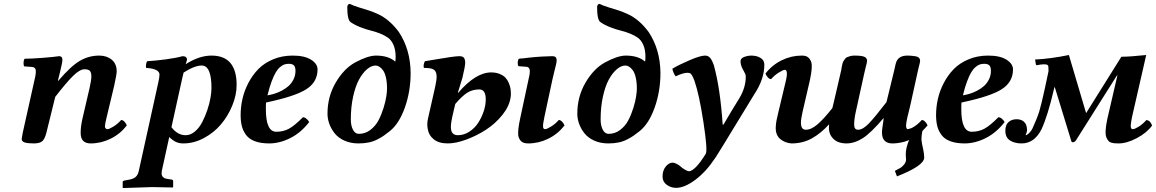

<svg xmlns="http://www.w3.org/2000/svg" viewBox="-20 -723 5907 981"><path d="M90.8 -13.2Q90.8 -17.1 96.2 -44.9L160.2 -332Q163.1 -346.7 163.1 -358.9Q163.1 -379.4 144 -380.9L104 -383.8Q99.6 -390.1 100.3 -403.6Q101.1 -417 106 -422.9Q139.6 -422.9 198.5 -427.5Q257.3 -432.1 282.2 -436Q298.8 -436 298.8 -418Q298.8 -410.2 295.9 -395.5Q293 -380.9 286.9 -356.2Q280.8 -331.5 277.8 -318.8L275.9 -310.1H277.8Q342.8 -386.2 388.7 -412.6Q434.6 -439 486.8 -439Q525.4 -439 550.8 -418Q576.2 -397 576.2 -358.9Q576.2 -342.8 563 -283.2L524.9 -124Q516.1 -87.9 516.1 -77.1Q516.1 -71.3 519.8 -67.1Q523.4 -63 528.8 -63Q537.6 -63 559.6 -76.4Q581.5 -89.8 599.1 -109.9Q608.4 -109.9 616.7 -100.3Q625 -90.8 627.9 -82Q593.8 -38.1 544.9 -14.2Q496.1 9.8 442.9 9.8Q392.1 9.8 392.1 -43.9Q392.1 -75.7 400.9 -115.2L438 -274.9Q446.8 -313.5 446.8 -333Q446.8 -353 439 -361.1Q431.2 -369.1 412.1 -369.1Q387.2 -369.1 351.8 -333.7Q316.4 -298.3 262.2 -228L217.8 -47.9Q210.4 -16.6 198 -3.4Q185.5 9.8 152.8 9.8Q120.1 9.8 105.5 4.6Q90.8 -0.5 90.8 -13.2Z M918 -352.1Q916 -342.3 910.6 -320.8L856 -73.2Q886.7 -32.2 928.7 -32.2Q953.6 -32.2 975.8 -51Q998 -69.8 1012.9 -98.4Q1027.8 -127 1039.1 -160.2Q1050.3 -193.4 1055.4 -222.9Q1060.5 -252.4 1060.5 -272.9Q1060.5 -388.2 1010.7 -388.2Q974.1 -388.2 918 -352.1ZM844.7 -22.9 806.6 150.9Q805.7 155.8 805.7 163.1Q805.7 174.3 812.3 180.9Q818.8 187.5 824.5 189Q830.1 190.4 839.8 191.9L858.9 194.8Q864.7 196.3 864.7 203.1V232.9L862.8 234.9Q794.9 232.9 755.9 232.9Q738.8 232.9 726.6 233.9L608.9 237.8L606.9 235.8V207Q606.9 201.2 616.7 199.2L635.7 195.8Q660.2 191.9 672.4 181.6Q684.6 171.4 689 150.9L788.6 -300.8Q794.9 -328.6 794.9 -341.8Q794.9 -371.6 726.6 -376Q724.6 -383.3 726.3 -394Q728 -404.8 731.9 -410.2Q774.4 -412.6 828.6 -419.9Q882.8 -427.2 912.6 -436Q935.5 -436 935.5 -417Q934.6 -412.6 931.9 -405Q929.2 -397.5 928.7 -395Q998 -439 1060.5 -439Q1189 -439 1189 -289.1Q1189 -237.3 1166.7 -183.3Q1144.5 -129.4 1108.4 -86.9Q1072.3 -44.4 1021.2 -17.3Q970.2 9.8 917 9.8Q895 9.8 878.9 2.2Q862.8 -5.4 844.7 -22.9Z M1489.7 -360.8Q1489.7 -380.9 1481.7 -388.9Q1473.6 -397 1455.6 -397Q1443.4 -397 1433.3 -393.8Q1423.3 -390.6 1411.4 -380.6Q1399.4 -370.6 1389.2 -353.5Q1378.9 -336.4 1367.7 -306.6Q1356.4 -276.9 1346.7 -235.8Q1364.3 -238.8 1382.1 -244.1Q1399.9 -249.5 1419.9 -260Q1439.9 -270.5 1454.8 -283.9Q1469.7 -297.4 1479.7 -317.4Q1489.7 -337.4 1489.7 -360.8ZM1339.4 -199.2Q1338.4 -191.4 1338.4 -165Q1338.4 -49.8 1391.6 -49.8Q1427.7 -49.8 1456.5 -65.4Q1485.4 -81.1 1527.8 -124Q1536.6 -124 1546.1 -116Q1555.7 -107.9 1559.6 -99.1Q1517.1 -44.4 1462.9 -17.3Q1408.7 9.8 1355.5 9.8Q1312 9.8 1282.2 -1.5Q1252.4 -12.7 1237.1 -33.7Q1221.7 -54.7 1215.6 -78.9Q1209.5 -103 1209.5 -134.8Q1209.5 -176.3 1218.8 -217.5Q1228 -258.8 1249 -299.1Q1270 -339.4 1300 -370.1Q1330.1 -400.9 1375.5 -419.9Q1420.9 -439 1475.6 -439Q1536.1 -439 1569.3 -418Q1602.5 -397 1602.5 -368.2Q1602.5 -304.2 1545.4 -267.3Q1488.3 -230.5 1339.4 -199.2Z M1957.5 -270Q1957.5 -303.2 1951.7 -327.9Q1945.8 -352.5 1936.3 -364.7Q1926.8 -377 1917.5 -382.6Q1908.2 -388.2 1899.4 -388.2Q1877.4 -388.2 1855.2 -369.4Q1833 -350.6 1814.5 -316.7Q1795.9 -282.7 1784.2 -229.2Q1772.5 -175.8 1772.5 -112.8Q1772.5 -81.1 1783.4 -60.1Q1794.4 -39.1 1813.5 -39.1Q1846.2 -39.1 1872.6 -59.3Q1898.9 -79.6 1914.1 -108.6Q1929.2 -137.7 1939.7 -171.6Q1950.2 -205.6 1953.9 -230.5Q1957.5 -255.4 1957.5 -270ZM1901.4 -439Q1964.8 -439 1999.5 -408.2Q2001.5 -417 2001.5 -433.1Q2001.5 -468.3 1990.7 -492.9Q1980 -517.6 1963.1 -529.8Q1946.3 -542 1921.9 -551.8Q1897.5 -561.5 1873.8 -567.1Q1850.1 -572.8 1821.3 -584Q1792.5 -595.2 1771.5 -609.9Q1754.4 -621.1 1754.4 -687Q1754.4 -693.8 1758.1 -698.5Q1761.7 -703.1 1766.1 -703.1H1767.1Q1785.6 -693.8 1813.2 -685.5Q1840.8 -677.2 1864 -669.7Q1887.2 -662.1 1913.6 -649.9Q1939.9 -637.7 1966.8 -615Q1993.7 -592.3 2018.1 -559.1Q2076.7 -470.7 2078.1 -351.1Q2078.1 -257.3 2049.1 -174.8Q2020 -92.3 1973.1 -54.2Q1953.6 -38.6 1940.9 -29.8Q1928.2 -21 1908 -10.5Q1887.7 0 1864 4.9Q1840.3 9.8 1811.5 9.8Q1771.5 9.8 1740 -4.4Q1708.5 -18.6 1690.2 -41.5Q1671.9 -64.5 1662.6 -90.3Q1653.3 -116.2 1653.3 -142.1Q1653.3 -229.5 1695.3 -301Q1737.3 -372.6 1794.4 -403.8Q1859.4 -439 1901.4 -439Z M2306.2 -191.9Q2303.7 -181.2 2298.6 -159.7Q2293.5 -138.2 2291 -127Q2287.1 -109.9 2286.1 -101.1Q2280.3 -65.4 2288.3 -48.8Q2296.4 -32.2 2319.3 -32.2Q2350.1 -32.2 2377.7 -50Q2405.3 -67.9 2423.1 -95.2Q2440.9 -122.6 2451.4 -154.3Q2461.9 -186 2461.9 -214.8Q2461.9 -266.1 2429.2 -266.1Q2394.5 -266.1 2368.2 -249.8Q2341.8 -233.4 2306.2 -191.9ZM2328.1 -277.8 2319.3 -250 2321.3 -249Q2410.6 -353 2489.3 -353Q2514.2 -353 2533.2 -345.2Q2552.2 -337.4 2562.7 -325.9Q2573.2 -314.5 2579.8 -298.6Q2586.4 -282.7 2588.4 -269.5Q2590.3 -256.3 2590.3 -242.2Q2590.3 -233.4 2588.9 -226.1Q2583 -181.2 2547.4 -136.5Q2511.7 -91.8 2463.6 -60.5Q2415.5 -29.3 2362.3 -9.8Q2309.1 9.8 2268.1 9.8Q2221.7 9.8 2195.8 -11.5Q2169.9 -32.7 2165 -66.9Q2160.6 -90.8 2167 -118.2L2203.1 -277.8Q2210.9 -313 2210.9 -331.1Q2210.9 -338.4 2209 -348.1Q2204.6 -363.3 2194.3 -368.2Q2183.1 -376 2146 -376Q2141.1 -390.1 2150.9 -410.2Q2163.6 -412.1 2206.3 -419.4Q2249 -426.8 2281.2 -431.4Q2313.5 -436 2328.1 -436Q2349.6 -436 2354 -420.9Q2356.9 -413.6 2356.9 -402.8Q2356.9 -384.3 2342.3 -324.2Q2339.8 -315.4 2334.2 -297.9Q2328.6 -280.3 2328.1 -277.8ZM2803.2 -319.8 2761.2 -124V-123Q2752.9 -86.4 2754.9 -73.2Q2756.3 -63 2765.1 -63Q2773.9 -63 2795.7 -76.4Q2817.4 -89.8 2835 -109.9Q2844.2 -109.9 2852.8 -100.3Q2861.3 -90.8 2864.3 -82Q2830.1 -38.1 2781.2 -14.2Q2732.4 9.8 2679.2 9.8Q2657.7 9.8 2646.5 1.7Q2635.3 -6.3 2629.9 -22.9Q2629.4 -23.9 2628.9 -26.6Q2628.4 -29.3 2627.9 -30.8Q2625 -58.6 2637.2 -115.2L2681.2 -320.8Q2687 -344.7 2687 -355V-361.8Q2687 -369.6 2682.4 -375.5Q2677.7 -381.3 2668.9 -381.8Q2662.1 -382.3 2648.9 -383.3Q2635.7 -384.3 2628.9 -384.8Q2624.5 -391.6 2625.2 -404.3Q2626 -417 2631.3 -422.9Q2643.1 -424.8 2652.3 -424.8Q2719.2 -433.6 2777.3 -435.1Q2788.6 -436 2803.2 -436Q2824.2 -436 2824.2 -415Q2824.2 -407.2 2821 -393.3Q2817.9 -379.4 2812 -356.7Q2806.2 -334 2803.2 -319.8Z M3233.9 -270Q3233.9 -303.2 3228 -327.9Q3222.2 -352.5 3212.6 -364.7Q3203.1 -377 3193.8 -382.6Q3184.6 -388.2 3175.8 -388.2Q3153.8 -388.2 3131.6 -369.4Q3109.4 -350.6 3090.8 -316.7Q3072.3 -282.7 3060.5 -229.2Q3048.8 -175.8 3048.8 -112.8Q3048.8 -81.1 3059.8 -60.1Q3070.8 -39.1 3089.8 -39.1Q3122.6 -39.1 3148.9 -59.3Q3175.3 -79.6 3190.4 -108.6Q3205.6 -137.7 3216.1 -171.6Q3226.6 -205.6 3230.2 -230.5Q3233.9 -255.4 3233.9 -270ZM3177.7 -439Q3241.2 -439 3275.9 -408.2Q3277.8 -417 3277.8 -433.1Q3277.8 -468.3 3267.1 -492.9Q3256.3 -517.6 3239.5 -529.8Q3222.7 -542 3198.2 -551.8Q3173.8 -561.5 3150.1 -567.1Q3126.5 -572.8 3097.7 -584Q3068.8 -595.2 3047.9 -609.9Q3030.8 -621.1 3030.8 -687Q3030.8 -693.8 3034.4 -698.5Q3038.1 -703.1 3042.5 -703.1H3043.5Q3062 -693.8 3089.6 -685.5Q3117.2 -677.2 3140.4 -669.7Q3163.6 -662.1 3189.9 -649.9Q3216.3 -637.7 3243.2 -615Q3270 -592.3 3294.4 -559.1Q3353 -470.7 3354.5 -351.1Q3354.5 -257.3 3325.4 -174.8Q3296.4 -92.3 3249.5 -54.2Q3230 -38.6 3217.3 -29.8Q3204.6 -21 3184.3 -10.5Q3164.1 0 3140.4 4.9Q3116.7 9.8 3087.9 9.8Q3047.9 9.8 3016.4 -4.4Q2984.9 -18.6 2966.6 -41.5Q2948.2 -64.5 2939 -90.3Q2929.7 -116.2 2929.7 -142.1Q2929.7 -229.5 2971.7 -301Q3013.7 -372.6 3070.8 -403.8Q3135.7 -439 3177.7 -439Z M3515.6 -337.9Q3510.7 -346.2 3506.1 -348.6Q3501.5 -351.1 3491.7 -351.1Q3470.2 -351.1 3432.6 -333Q3426.8 -338.9 3421.6 -351.1Q3416.5 -363.3 3415.5 -372.1Q3448.2 -391.6 3503.2 -415.3Q3558.1 -439 3582.5 -439Q3598.1 -439 3608.2 -427.5Q3618.2 -416 3627.4 -389.2Q3659.7 -273.9 3672.4 -86.9L3676.3 -85.9Q3716.3 -154.8 3758.3 -222.2Q3790.5 -276.4 3790.5 -332Q3790.5 -337.9 3788.1 -344.2Q3785.6 -350.6 3780.5 -359.4Q3775.4 -368.2 3773.4 -373Q3763.7 -391.6 3763.7 -410.2Q3763.7 -424.8 3782 -431.9Q3800.3 -439 3820.3 -439Q3829.6 -439 3833.5 -438Q3854.5 -435.5 3869.9 -424.3Q3885.3 -413.1 3885.3 -393.1Q3885.3 -318.8 3834.5 -242.2Q3808.6 -199.7 3756.6 -114.5Q3704.6 -29.3 3678.7 13.2L3643.6 69.8Q3643.1 70.8 3638.9 77.4Q3634.8 84 3632.3 86.9Q3587.4 154.8 3532.5 195.8Q3477.5 236.8 3434.6 236.8Q3407.7 236.8 3386.5 221.2Q3365.2 205.6 3365.2 179.2Q3365.2 147.9 3381.6 127.9Q3397.9 107.9 3417.5 107.9Q3424.3 107.9 3438 114.7Q3451.7 121.6 3457.5 127.9Q3463.9 134.3 3478.3 143.1Q3492.7 151.9 3500.5 151.9Q3514.2 151.9 3535.9 130.4Q3557.6 108.9 3586.4 62Q3595.7 42.5 3574 -99.6Q3552.2 -241.7 3528.3 -310.1Q3521 -329.6 3515.6 -337.9Z M4076.2 -439Q4097.2 -439 4107.9 -430.9Q4118.7 -422.9 4125 -405.8Q4132.8 -382.3 4118.2 -314L4083 -162.1Q4082.5 -161.1 4082 -158.2Q4081.5 -155.3 4081.1 -153.8Q4072.3 -115.2 4072.3 -96.2Q4072.3 -60.1 4097.2 -60.1Q4125 -60.1 4157.5 -88.1Q4189.9 -116.2 4232.9 -170.9Q4234.4 -176.8 4237.1 -188.2Q4239.7 -199.7 4241.2 -205.1L4278.3 -365.2Q4280.3 -377.9 4280.8 -381.1Q4281.2 -384.3 4283.9 -395.3Q4286.6 -406.2 4289.1 -409.9Q4291.5 -413.6 4296.6 -420.9Q4301.8 -428.2 4308.1 -430.9Q4314.5 -433.6 4324 -436.3Q4333.5 -439 4345.2 -439Q4384.3 -439 4397.2 -432.4Q4410.2 -425.8 4410.2 -412.1Q4410.2 -407.7 4408 -398.7Q4405.8 -389.6 4402.6 -377.2Q4399.4 -364.7 4397.9 -356.9Q4397.5 -355.5 4397 -352.8Q4396.5 -350.1 4396 -349.1L4353 -153.8Q4344.2 -115.2 4344.2 -85.9Q4344.2 -60.1 4364.3 -60.1Q4388.7 -60.1 4419.9 -92.8Q4451.2 -125.5 4509.3 -201.2Q4517.6 -237.8 4522 -252.9L4549.3 -365.2Q4556.2 -401.4 4562 -412.1Q4576.2 -439 4616.2 -439Q4631.3 -439 4647 -437Q4667 -435.1 4674.1 -428.7Q4681.2 -422.4 4681.2 -412.1Q4681.2 -407.7 4679 -398.7Q4676.8 -389.6 4673.6 -377.2Q4670.4 -364.7 4668.9 -356.9L4631.3 -186Q4627.9 -171.4 4622.3 -148.7Q4616.7 -126 4616.2 -124Q4609.4 -93.3 4609.4 -82Q4609.4 -63 4619.1 -63Q4629.4 -65.4 4638.2 -68.8Q4666 -83 4689.9 -109.9Q4699.2 -109.9 4707.8 -100.3Q4716.3 -90.8 4719.2 -82Q4714.8 -76.7 4705.8 -67.4Q4696.8 -58.1 4694.3 -55.2Q4694.3 -54.7 4693.4 -53.5Q4692.4 -52.2 4692.4 -51.8Q4688 -29.8 4688 -11.2Q4688 -4.9 4689 -2Q4689.5 6.8 4697.3 42Q4702.1 64 4702.1 82Q4702.1 123.5 4563 178.2L4552.2 149.9Q4570.3 141.1 4580.6 134.8Q4590.8 128.4 4600.1 116.7Q4609.4 105 4609.4 90.8Q4609.4 88.9 4608.6 80.3Q4607.9 71.8 4607.9 64.9Q4607.9 33.2 4625 -7.8Q4624 -7.3 4620.8 -5.9Q4617.7 -4.4 4615.2 -3.9Q4604 1.5 4581.3 5.6Q4558.6 9.8 4543.9 9.8H4539.1Q4530.8 9.8 4521 7.8Q4499.5 2 4491.2 -17.1Q4490.7 -18.1 4490.2 -20Q4489.7 -22 4489.3 -22.9Q4486.3 -33.2 4486.3 -46.9Q4486.3 -55.7 4489 -74.5Q4491.7 -93.3 4492.2 -97.2L4495.1 -118.2L4494.1 -119.1Q4429.2 -43 4387.7 -16.6Q4346.2 9.8 4304.2 9.8Q4282.7 9.8 4263.7 2.9Q4244.6 -3.9 4230 -22.7Q4215.3 -41.5 4215.3 -69.8Q4215.3 -82 4216.3 -87.9Q4172.9 -40.5 4127 -15.4Q4081.1 9.8 4023.9 9.8Q3991.2 7.3 3967.3 -12Q3943.4 -31.2 3943.4 -69.8Q3943.4 -78.1 3944.3 -83Q3945.8 -105.5 3956.1 -146L3994.1 -305.2Q4002.4 -338.9 4000 -354Q3998 -366.2 3990.2 -366.2Q3981.4 -366.2 3959.5 -352.5Q3937.5 -338.9 3919.9 -318.8Q3910.6 -318.8 3902.3 -328.6Q3894 -338.4 3891.1 -347.2Q3925.3 -391.1 3974.1 -415Q4022.9 -439 4076.2 -439Z M5043 -360.8Q5043 -380.9 5034.9 -388.9Q5026.9 -397 5008.8 -397Q4996.6 -397 4986.6 -393.8Q4976.6 -390.6 4964.6 -380.6Q4952.6 -370.6 4942.4 -353.5Q4932.1 -336.4 4920.9 -306.6Q4909.7 -276.9 4899.9 -235.8Q4917.5 -238.8 4935.3 -244.1Q4953.1 -249.5 4973.1 -260Q4993.2 -270.5 5008.1 -283.9Q5022.9 -297.4 5033 -317.4Q5043 -337.4 5043 -360.8ZM4892.6 -199.2Q4891.6 -191.4 4891.6 -165Q4891.6 -49.8 4944.8 -49.8Q4981 -49.8 5009.8 -65.4Q5038.6 -81.1 5081.1 -124Q5089.8 -124 5099.4 -116Q5108.9 -107.9 5112.8 -99.1Q5070.3 -44.4 5016.1 -17.3Q4961.9 9.8 4908.7 9.8Q4865.2 9.8 4835.4 -1.5Q4805.7 -12.7 4790.3 -33.7Q4774.9 -54.7 4768.8 -78.9Q4762.7 -103 4762.7 -134.8Q4762.7 -176.3 4772 -217.5Q4781.2 -258.8 4802.2 -299.1Q4823.2 -339.4 4853.3 -370.1Q4883.3 -400.9 4928.7 -419.9Q4974.1 -439 5028.8 -439Q5089.4 -439 5122.6 -418Q5155.8 -397 5155.8 -368.2Q5155.8 -304.2 5098.6 -267.3Q5041.5 -230.5 4892.6 -199.2Z M5255.4 -66.9Q5279.8 -120.6 5289.8 -153.1Q5299.8 -185.5 5317.4 -266.1Q5320.8 -281.2 5327.4 -312.7Q5334 -344.2 5337.4 -359.9L5336.4 -382.8Q5335.9 -392.1 5324.2 -393.8Q5312.5 -395.5 5298.3 -393.1H5296.4L5279.3 -390.1Q5273.9 -388.7 5272.5 -395L5268.6 -418.9Q5345.7 -422.4 5441.4 -441.9L5529.3 -145L5709.5 -433.1Q5752.9 -433.1 5836.4 -441.9L5763.7 -124Q5757.3 -91.3 5757.3 -80.1Q5757.3 -63 5767.6 -63Q5777.3 -63 5797.9 -75.7Q5818.4 -88.4 5837.4 -109.9Q5849.1 -107.9 5855 -101.6Q5860.8 -95.2 5866.7 -82Q5840.3 -44.9 5789.1 -17.6Q5737.8 9.8 5695.3 9.8Q5678.2 9.8 5671.4 8.8Q5653.8 6.3 5646.5 0Q5639.2 -6.3 5633.3 -20Q5622.6 -44.4 5637.7 -115.2L5689.5 -338.9L5686.5 -336.9L5477.5 -5.9Q5470.7 3.9 5461.4 3.9Q5454.1 3.9 5452.6 -5.9L5368.7 -279.8L5364.7 -266.1Q5333.5 -131.8 5301.3 -62Q5264.6 9.8 5199.7 9.8Q5164.1 9.8 5140.4 -5.4Q5116.7 -20.5 5116.7 -55.2Q5116.7 -85 5133.1 -99.4Q5149.4 -113.8 5174.3 -113.8Q5181.6 -113.8 5191.4 -111.8Q5212.9 -106.4 5222.7 -85.9Q5227.5 -72.8 5227.5 -59.1Q5227.5 -53.7 5225.6 -46.9Q5223.6 -40 5221.7 -36.1L5219.7 -32.2Q5227.1 -32.2 5238.3 -43.2Q5249.5 -54.2 5255.4 -66.9Z"/></svg>

Font: Common Serif
Style: Bold Italic
Weight: 700
Italic angle: -12°
Designer: Philipp H. Poll, Khaled Hosny
Foundry: Stefan Peev, Context Ltd.
Version: Version 1.026